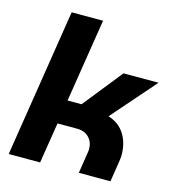

<svg xmlns="http://www.w3.org/2000/svg" viewBox="-108 -822 837 915"><g transform="rotate(15 310.0 -365.0)"><path d="M18 0 133 -730H288L223 -319H292L447 -513H620L431 -297Q485 -280 512 -236.5Q539 -193 539 -136Q539 -125 537.5 -113Q536 -101 534 -89L520 0H364L380 -103Q381 -108 381.5 -112.5Q382 -117 382 -122Q382 -156 360.5 -178.5Q339 -201 300 -201H205L173 0Z"/></g></svg>

Font: MuseoModerno Thin
Style: Bold Italic
Weight: 700
Italic angle: -9°
Version: Version 1.003